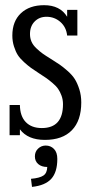

<svg xmlns="http://www.w3.org/2000/svg" viewBox="-20 -524 356 744"><path d="M176.8 -295.9Q198.7 -282.2 210.9 -273.9Q223.1 -265.6 241.7 -249.3Q260.3 -232.9 270 -217.3Q279.8 -201.7 287.4 -178Q294.9 -154.3 294.9 -127Q294.9 -56.6 258.5 -19.3Q222.2 18.1 153.8 18.1Q87.9 18.1 57.1 -22.9V0H17.1V-117.2H57.1Q57.6 -74.2 79.8 -51Q102.1 -27.8 142.1 -27.8Q224.1 -27.8 224.1 -120.1Q224.1 -137.7 218.5 -153.1Q212.9 -168.5 205.3 -179.4Q197.8 -190.4 183.3 -202.6Q168.9 -214.8 158.9 -221.7Q148.9 -228.5 130.9 -240.2Q110.8 -253.4 100.1 -261Q89.4 -268.6 73.2 -283.2Q57.1 -297.9 48.8 -311Q40.5 -324.2 34.2 -344Q27.8 -363.8 27.8 -386.2Q27.8 -441.4 61 -472.7Q94.2 -503.9 150.9 -503.9Q212.9 -503.9 240.2 -459V-485.8H279.8V-386.2H240.2Q236.8 -418.9 213.9 -439Q190.9 -459 160.2 -459Q132.3 -459 114.3 -440.7Q96.2 -422.4 96.2 -392.1Q96.2 -376 102.1 -362.5Q107.9 -349.1 121.1 -336.7Q134.3 -324.2 145.3 -316.4Q156.2 -308.6 176.8 -295.9ZM157.2 40Q176.3 40 189.2 53.2Q202.1 66.4 202.1 91.8Q202.1 143.1 178.7 168.9Q155.3 194.8 104 200.2L100.1 168.9Q133.8 166 148.2 156.2Q162.6 146.5 163.1 123Q141.1 123 128.2 111.8Q115.2 100.6 115.2 82Q115.2 63.5 127.7 51.8Q140.1 40 157.2 40Z"/></svg>

Font: Margherita
Style: Regular
Weight: 400
Designer: James Puckett
Foundry: Dunwich Type Founders
Version: Version 1.008;hotconv 1.0.109;makeotfexe 2.5.65596